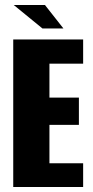

<svg xmlns="http://www.w3.org/2000/svg" viewBox="-20 -749 371 769"><path d="M33 0V-591H313V-494H178V-358H296V-249H178V-95H313V0ZM150 -635 35 -729H160L234 -635Z"/></svg>

Font: Alumni Sans Thin ExtraBold
Style: Regular
Weight: 800
Version: Version 1.018